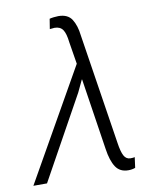

<svg xmlns="http://www.w3.org/2000/svg" viewBox="-101 -805 702 874"><g transform="rotate(-10 250.0 -368.0)"><path d="M421.5 5.5Q382.5 5.5 363.2 -23.8Q344 -53 336 -108L285.5 -438H284L258 -383L46 0H-17L274 -513L257.5 -614.5Q253 -656 240.8 -673.8Q228.5 -691.5 202.5 -691.5Q195.5 -691.5 180.5 -689.5L188 -736Q195 -738 207 -739.5Q219 -741 228.5 -741Q272.5 -741 291 -711.8Q309.5 -682.5 314.5 -637L394 -126Q400 -84.5 410.2 -65.5Q420.5 -46.5 440 -46.5Q454 -46.5 460 -48.5L453.5 0Q438.5 5.5 421.5 5.5Z"/></g></svg>

Font: Roberto Sans Light
Style: Italic
Weight: 300
Italic angle: -11°
Designer: Google
Version: Version 1.00;June 11, 2020;FontCreator 12.0.0.2522 64-bit; t